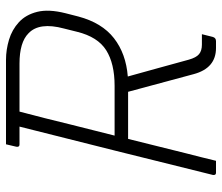

<svg xmlns="http://www.w3.org/2000/svg" viewBox="-70 -670 740 640"><g transform="rotate(-90 300.0 -350.0)"><path d="M84 0H45Q39 0 37.5 -3.5Q36 -7 37 -11Q77 -172 117 -333Q157 -494 198 -655H139Q133 -655 131.5 -658.5Q130 -662 131 -666Q133 -675 135 -683Q137 -691 139 -700H421Q454 -700 487.5 -690Q521 -680 546 -657Q571 -634 580.5 -596Q590 -558 576 -502L565 -459Q544 -380 492.5 -340Q441 -300 365 -294Q379 -244 393 -193Q407 -142 421 -91Q428 -66 439.5 -56.5Q451 -47 471 -47H506Q504 -37 501.5 -29Q499 -21 497 -11Q494 0 483 0H460Q393 0 373 -74L314 -293H157Q145 -245 133 -196.5Q121 -148 109 -100Q102 -74 96 -49Q90 -24 84 0ZM205 -485Q196 -448 186.5 -411.5Q177 -375 168 -338H334Q408 -338 452.5 -366Q497 -394 514 -463L525 -507Q547 -589 509 -625Q479 -655 408 -655H248Q237 -613 226 -570Q215 -527 205 -485Z"/></g></svg>

Font: Recursive Sn Lnr St Lt
Style: Italic
Weight: 300
Italic angle: -15°
Version: Version 1.079;hotconv 1.0.112;makeotfexe 2.5.65598; ttfautoh